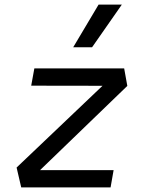

<svg xmlns="http://www.w3.org/2000/svg" viewBox="-20 -815 626 835"><path d="M533.7 -441.4 520 -517.6H129.4L115.7 -442.4L425.8 -441.9L52.2 -86.4L72.3 0H460.9L474.1 -75.2H154.3ZM298.3 -609.4H380.4L509.8 -794.9H408.7Z"/></svg>

Font: Cascadia Mono NF SemiLight
Style: Italic
Weight: 350
Italic angle: -10°
Monospace: yes
Designer: Aaron Bell
Foundry: Saja Typeworks
Version: Version 2404.023